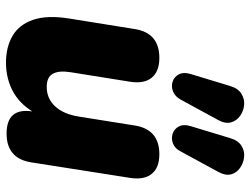

<svg xmlns="http://www.w3.org/2000/svg" viewBox="-117 -707 835 641"><g transform="rotate(90 300.5 -386.5)"><path d="M189 11Q137 11 99.5 -11Q62 -33 46 -80Q30 -127 42 -201L77 -419Q90 -501 173 -501Q218 -501 239 -476Q260 -451 253 -404L221 -204Q215 -165 226.5 -145Q238 -125 270 -125Q309 -125 335 -153Q361 -181 369 -231L399 -419Q412 -501 495 -501Q540 -501 560.5 -475.5Q581 -450 574 -404L522 -73Q509 9 426 9Q339 9 352 -77Q324 -32 282 -10.5Q240 11 189 11ZM486 -573Q476 -553 459 -546.5Q442 -540 426 -545.5Q410 -551 402 -566.5Q394 -582 401 -605L441 -737Q449 -764 466.5 -775Q484 -786 504 -784Q524 -782 540.5 -770.5Q557 -759 562 -740.5Q567 -722 554 -698ZM313 -573Q302 -553 285 -546.5Q268 -540 252 -545.5Q236 -551 228 -566.5Q220 -582 227 -605L267 -737Q275 -764 293 -775Q311 -786 331 -784Q351 -782 367 -770.5Q383 -759 388.5 -740.5Q394 -722 381 -698Z"/></g></svg>

Font: Nunito Black
Style: Italic
Weight: 900
Italic angle: -9°
Designer: Vernon Adams
Foundry: Vernon Adams
Version: Version 3.601; ttfautohint (v1.8.2.53-6de2)